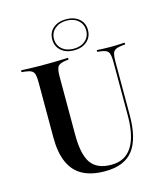

<svg xmlns="http://www.w3.org/2000/svg" viewBox="-114 -842 802 938"><g transform="rotate(-15 287.0 -372.5)"><path d="M99.2 -369.4V-492.7Q99.2 -518.5 95.6 -532.3Q91.9 -546 80.6 -552Q69.4 -558.1 47.6 -560.5L31.5 -562.1V-571Q43.5 -571 60.1 -570.2Q76.6 -569.4 98 -569Q119.4 -568.5 142.7 -568.5H152.4H162.1Q185.5 -568.5 205.6 -569Q225.8 -569.4 242.3 -570.2Q258.9 -571 269.4 -571V-562.1L255.6 -560.5Q224.2 -556.5 214.9 -544Q205.6 -531.5 205.6 -492.7V-369.4ZM301.6 11.3Q233.1 11.3 188.3 -12.9Q143.5 -37.1 121.4 -87.1Q99.2 -137.1 99.2 -212.9V-369.4H205.6V-197.6Q205.6 -98.4 236.7 -54.8Q267.7 -11.3 339.5 -11.3Q408.9 -11.3 443.5 -64.9Q478.2 -118.5 478.2 -223.4V-369.4H487.9V-222.6Q487.9 -104 444 -46.4Q400 11.3 301.6 11.3ZM478.2 -369.4V-492.7Q478.2 -531.5 469.4 -544.4Q460.5 -557.3 429 -560.5L414.5 -562.1V-571Q425.8 -570.2 443.5 -569.4Q461.3 -568.5 483.1 -568.5Q498.4 -568.5 512.1 -569Q525.8 -569.4 537.1 -570.2Q548.4 -571 555.6 -571V-562.1L539.5 -560.5Q517.7 -558.1 506.5 -552Q495.2 -546 491.5 -532.3Q487.9 -518.5 487.9 -492.7V-369.4ZM308.1 -598.4Q267.7 -598.4 242.7 -620.2Q217.7 -641.9 217.7 -677.4Q217.7 -712.9 242.7 -734.3Q267.7 -755.6 308.1 -755.6Q348.4 -755.6 373.4 -734.3Q398.4 -712.9 398.4 -677.4Q398.4 -641.9 373.4 -620.2Q348.4 -598.4 308.1 -598.4ZM308.1 -606.5Q344.4 -606.5 366.9 -626.2Q389.5 -646 389.5 -677.4Q389.5 -708.9 366.9 -728.6Q344.4 -748.4 308.1 -748.4Q272.6 -748.4 249.6 -728.6Q226.6 -708.9 226.6 -677.4Q226.6 -646 249.2 -626.2Q271.8 -606.5 308.1 -606.5Z"/></g></svg>

Font: Playfair 144pt SemiCondensed SemiBold
Style: Regular
Weight: 600
Width: 4
Designer: Claus Eggers Sørensen
Foundry: Claus Eggers Sørensen
Version: Version 2.203